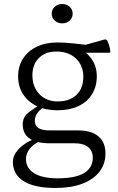

<svg xmlns="http://www.w3.org/2000/svg" viewBox="-20 -708 586 954"><path d="M256 226Q152 226 98 192.5Q44 159 44 96Q44 71 59.5 49Q75 27 99.5 9.5Q124 -8 152 -17L180 -8Q145 9 127 32Q109 55 109 82Q109 128 150 153Q191 178 266 178Q441 178 441 75Q441 41 417.5 22.5Q394 4 352 4H228Q161 4 127 -19.5Q93 -43 93 -89Q93 -109 100.5 -124Q108 -139 129 -154.5Q150 -170 186 -192L210 -185Q180 -166 166.5 -147.5Q153 -129 153 -108Q153 -83 171.5 -71.5Q190 -60 228 -60H369Q434 -60 469 -30.5Q504 -1 504 54Q504 107 474 145.5Q444 184 388.5 205Q333 226 256 226ZM266 -204Q326 -204 360 -236.5Q394 -269 394 -327Q394 -383 357 -417.5Q320 -452 260 -452Q206 -452 173.5 -420Q141 -388 141 -334Q141 -277 175.5 -240.5Q210 -204 266 -204ZM350 -476Q402 -459 431.5 -420Q461 -381 461 -329Q461 -278 437 -239.5Q413 -201 369 -180.5Q325 -160 265 -160Q207 -160 163 -181Q119 -202 94.5 -240Q70 -278 70 -328Q70 -379 94.5 -417Q119 -455 163 -476Q207 -497 266 -497Q304 -497 347.5 -492Q391 -487 444 -481L393 -482L500 -512Q508 -513 513 -506Q518 -496 522.5 -482Q527 -468 528 -454Q529 -446 521 -446H349ZM289 -592Q267 -592 252 -605.5Q237 -619 237 -640Q237 -661 252 -674.5Q267 -688 289 -688Q311 -688 326 -674.5Q341 -661 341 -640Q341 -619 326 -605.5Q311 -592 289 -592Z"/></svg>

Font: Hahmlet Light
Style: Regular
Weight: 300
Designer: Minjoo Ham & Mark Frömberg
Foundry: hypertype
Version: Version 1.002